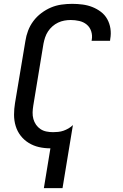

<svg xmlns="http://www.w3.org/2000/svg" viewBox="-20 -763 640 998"><path d="M208 215 242 8Q211 8 182.5 1.5Q154 -5 129.5 -20Q105 -35 87.5 -57.5Q70 -80 61.5 -108Q53 -136 53 -166.5Q53 -197 58 -227L112 -550Q116 -577 126 -603.5Q136 -630 153.5 -653.5Q171 -677 195 -695Q219 -713 245 -724Q271 -735 299 -739Q327 -743 355 -743Q382 -743 409 -739.5Q436 -736 460 -726.5Q484 -717 504.5 -701.5Q525 -686 537.5 -663.5Q550 -641 554 -614.5Q558 -588 553 -560L552 -551H456L457 -556Q461 -579 454 -600.5Q447 -622 430.5 -635.5Q414 -649 392 -654Q370 -659 348 -659Q331 -659 314.5 -656Q298 -653 282 -645.5Q266 -638 252.5 -626Q239 -614 229.5 -599.5Q220 -585 214.5 -568.5Q209 -552 206 -536L153 -214Q150 -196 149.5 -178.5Q149 -161 153.5 -144.5Q158 -128 167.5 -114.5Q177 -101 190.5 -92Q204 -83 221 -79.5Q238 -76 256 -76Q269 -76 283 -77.5Q297 -79 310 -83.5Q323 -88 336 -95.5Q349 -103 359 -113L305 215Z"/></svg>

Font: Iosevka Md Ex Obl
Style: Regular
Weight: 500
Width: 7
Italic angle: -9°
Monospace: yes
Designer: Belleve Invis
Foundry: Belleve Invis
Version: Version 32.5.0; ttfautohint (v1.8.4)